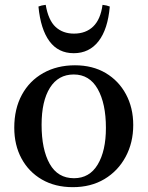

<svg xmlns="http://www.w3.org/2000/svg" viewBox="-20 -762 611 794"><path d="M281 12Q208 12 153.5 -19.5Q99 -51 69 -106.5Q39 -162 39 -234Q39 -312 70.5 -370Q102 -428 159 -460Q216 -492 290 -492Q363 -492 417 -460Q471 -428 501 -372Q531 -316 531 -245Q531 -172 499.5 -113.5Q468 -55 412 -21.5Q356 12 281 12ZM152 -246Q152 -144 185.5 -84.5Q219 -25 286 -25Q350 -25 384 -81.5Q418 -138 418 -233Q418 -334 384 -394Q350 -454 285 -454Q221 -454 186.5 -399Q152 -344 152 -246ZM169 -742Q180 -678 210 -650.5Q240 -623 286 -623Q335 -623 365.5 -652.5Q396 -682 404 -742Q422 -740 434 -735Q426 -641 387.5 -591.5Q349 -542 285 -542Q221 -542 184.5 -591.5Q148 -641 139 -735Q151 -740 169 -742Z"/></svg>

Font: Tiro Gurmukhi
Style: Regular
Weight: 400
Designer: Gurmukhi: John Hudson & Fiona Ross. Latin: John Hudson.
Foundry: Tiro Typeworks Ltd.
Version: Version 1.52